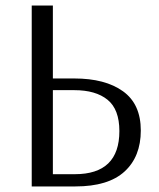

<svg xmlns="http://www.w3.org/2000/svg" viewBox="-20 -670 573 690"><path d="M94 0V-650H170V-388H247Q358 -388 422 -342Q486 -296 486 -201Q486 -107 427.5 -53.5Q369 0 251 0ZM170 -44H249Q409 -44 409 -199Q409 -277 366.5 -311.5Q324 -346 247 -346H170Z"/></svg>

Font: Arsenal SC
Style: Regular
Weight: 400
Designer: Andrij Shevchenko
Foundry: Stairsfor
Version: Version 2.001; ttfautohint (v1.8.4.7-5d5b)